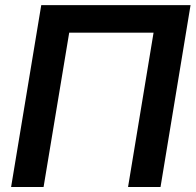

<svg xmlns="http://www.w3.org/2000/svg" viewBox="-20 -748 782 768"><path d="M742.2 -727.5 622.1 0H492.2L594.2 -617.2H256.8L154.3 0H24.4L145 -727.5Z"/></svg>

Font: Inter 20pt SemiBold
Style: Italic
Weight: 600
Italic angle: -9.3988°
Version: Version 4.001;git-66647c0bb